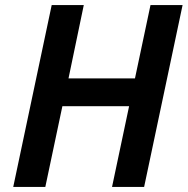

<svg xmlns="http://www.w3.org/2000/svg" viewBox="-20 -734 737 754"><path d="M32 0H158L225 -317H487L420 0H546L697 -714H571L510 -426H249L309 -714H183Z"/></svg>

Font: Noto Sans SemiBold
Style: Italic
Weight: 600
Italic angle: -12°
Designer: Monotype Design Team
Foundry: Monotype Imaging Inc.
Version: Version 2.013